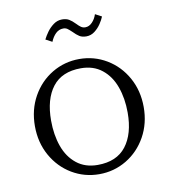

<svg xmlns="http://www.w3.org/2000/svg" viewBox="-71 -642 639 716"><g transform="rotate(-10 248.5 -284.0)"><path d="M42.5 -206Q42.5 -268 70.2 -317.8Q98 -367.5 145.2 -395.8Q192.5 -424 248.5 -424Q304.5 -424 351.8 -395.8Q399 -367.5 426.8 -317.8Q454.5 -268 454.5 -206Q454.5 -144 426.8 -94.2Q399 -44.5 351.8 -16.2Q304.5 12 248.5 12Q192.5 12 145.2 -16.2Q98 -44.5 70.2 -94.2Q42.5 -144 42.5 -206ZM392 -196Q392 -250 376.2 -293.8Q360.5 -337.5 328.2 -363.2Q296 -389 248.5 -389Q176.5 -389 141 -343Q105.5 -297 105.5 -216Q105.5 -162 121 -118.2Q136.5 -74.5 168.8 -48.8Q201 -23 248.5 -23Q320.5 -23 356.2 -69.2Q392 -115.5 392 -196ZM241.5 -528Q231 -538 224.8 -542.2Q218.5 -546.5 210 -546.5Q193.5 -546.5 181.2 -534.8Q169 -523 161.5 -504.5L137 -517.5Q143.5 -530.5 153.5 -544.5Q163.5 -558.5 178.2 -569.5Q193 -580.5 211 -580.5Q227 -580.5 237.5 -574.2Q248 -568 260 -555.5Q269 -546 276 -541.2Q283 -536.5 292 -536.5Q306.5 -536.5 318.2 -548.8Q330 -561 335.5 -578.5L360 -565.5Q355 -553 345.5 -538.8Q336 -524.5 321.8 -513.5Q307.5 -502.5 290 -502.5Q274 -502.5 263.8 -509Q253.5 -515.5 241.5 -528Z"/></g></svg>

Font: Didactic
Style: Regular
Weight: 400
Designer: Tyler Finck
Foundry: Etcetera Type Co
Version: Version 3.007;FEAKit 1.0